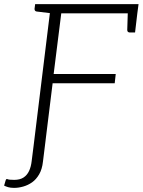

<svg xmlns="http://www.w3.org/2000/svg" viewBox="-77 -729 694 934"><path d="M84 0 171 -709H597L591 -664H221L184 -369H486L481 -324H179L139 0ZM-8 185Q-26 185 -37.5 181.5Q-49 178 -57 174L-50 150Q-47 139 -40.5 142.5Q-34 146 -8 146Q20 146 37.5 134.5Q55 123 64.5 102.5Q74 82 77 55L90 -48H145L132 57Q128 94 113.5 119Q99 144 79 158Q59 172 36 178.5Q13 185 -8 185ZM545 -679 591 -664 580 -571H554Q549 -571 545.5 -574Q542 -577 542 -583ZM188 -709 176 -664 101 -673Q96 -674 93.5 -677Q91 -680 91 -686L94 -709Z"/></svg>

Font: Aleo Light
Style: Italic
Weight: 300
Italic angle: -7°
Designer: Alessio Laiso
Foundry: Alessio Laiso
Version: Version 2.001;gftools[0.9.29]